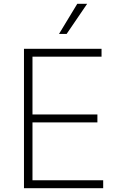

<svg xmlns="http://www.w3.org/2000/svg" viewBox="-20 -982 628 1002"><path d="M105.1 0V-727.3H509.9V-686.1H149.5V-384.6H488.3V-343.4H149.5V-41.2H518.5V0ZM288 -805 383.2 -962H434.7L327.8 -805Z"/></svg>

Font: Inter Extra Light BETA
Style: Regular
Weight: 200
Designer: Rasmus Andersson
Foundry: rsms
Version: Version 3.011;git-f93a4a705